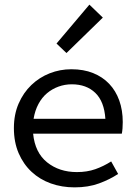

<svg xmlns="http://www.w3.org/2000/svg" viewBox="-20 -797 590 829"><path d="M460 -100Q427 -79 391.5 -66.5Q356 -54 312 -54Q236 -54 183.5 -96Q131 -138 123 -220H506Q508 -230 509 -243Q510 -256 510 -270Q510 -321 495 -363Q480 -405 451.5 -435Q423 -465 382 -481.5Q341 -498 288 -498Q239 -498 194.5 -480.5Q150 -463 115.5 -430Q81 -397 60.5 -350Q40 -303 40 -244Q40 -183 60.5 -135.5Q81 -88 116.5 -55Q152 -22 199.5 -5Q247 12 302 12Q361 12 407.5 -5Q454 -22 490 -46ZM125 -284Q131 -320 146 -348Q161 -376 183 -394.5Q205 -413 232.5 -423Q260 -433 290 -433Q353 -433 391.5 -396Q430 -359 435 -284ZM224 -609 267 -568 424 -721 366 -777Z"/></svg>

Font: Codetta
Style: Regular
Weight: 400
Italic angle: -11°
Designer: Ulrich Proeller
Foundry: PROSA GmbH
Version: Version 2.00;September 29, 2018;FontCreator 11.5.0.2427 64-b